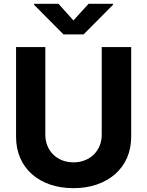

<svg xmlns="http://www.w3.org/2000/svg" viewBox="-20 -974 769 1004"><path d="M512 -728V-270C512 -185 450 -125 364 -125C279 -125 217 -185 217 -270V-728H64V-258C64 -96 185 10 364 10C542 10 666 -96 666 -258V-728ZM158 -949 312 -794H417L571 -949V-954H443L364 -867L286 -954H158Z"/></svg>

Font: Wafeq
Style: Bold
Weight: 700
Designer: Rasmus Andersson & Azza Alameddine
Foundry: Google & TypeTogether
Version: Version 3.000;FEAKit 1.0